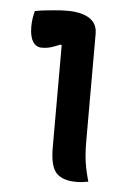

<svg xmlns="http://www.w3.org/2000/svg" viewBox="-45 -580 440 620"><g transform="rotate(5 175.0 -270.0)"><path d="M140 -100Q140 -128 140 -161Q140 -194 140 -228.5Q140 -263 140 -298Q140 -333 140 -367Q140 -401 140 -432L135 -433Q128 -430 120.5 -427Q113 -424 106 -422Q99 -420 91.5 -419Q84 -418 76 -418Q58 -418 47.5 -434.5Q37 -451 37 -483Q37 -497 39 -510Q41 -523 44 -534Q55 -536 65.5 -537.5Q76 -539 87 -540Q98 -541 108.5 -542Q119 -543 129 -543.5Q139 -544 150 -544Q178 -544 200 -537Q222 -530 234 -515.5Q246 -501 246 -478Q246 -437 246 -393Q246 -349 246 -304Q246 -259 246 -215.5Q246 -172 246 -132Q246 -107 247.5 -86.5Q249 -66 253 -45.5Q257 -25 264 0Q254 2 244.5 3Q235 4 225 4Q181 4 160.5 -17.5Q140 -39 140 -100Z"/></g></svg>

Font: Recursive Casual Medium
Style: Regular
Weight: 500
Version: Version 1.047